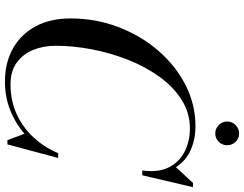

<svg xmlns="http://www.w3.org/2000/svg" viewBox="-125 -851 986 776"><g transform="rotate(90 368.0 -463.0)"><path d="M471 -888Q471 -908 485.4 -922.2Q499.8 -936.4 519.4 -936.4Q539.4 -936.4 553.2 -922.2Q567 -908 567 -888Q567 -868.4 553.2 -854.2Q539.4 -840 519.4 -840Q499.8 -840 485.4 -854.2Q471 -868.4 471 -888ZM310 10Q233.5 10 176 -22.2Q118.5 -54.5 86.5 -114Q54.5 -173.5 54.5 -255Q54.5 -357.5 89.5 -448.8Q124.5 -540 185 -610Q245.5 -680 324 -720Q402.5 -760 490 -760Q543.5 -760 587.2 -740.2Q631 -720.5 655.5 -681L719.5 -750H736.5L688.5 -545H669Q678 -612 655.2 -654.5Q632.5 -697 590.8 -717.2Q549 -737.5 500 -737.5Q436 -737.5 383.2 -704Q330.5 -670.5 289.8 -613.8Q249 -557 221.2 -486.2Q193.5 -415.5 179.2 -340.2Q165 -265 165 -195.5Q165 -144.5 182.2 -103Q199.5 -61.5 234 -37Q268.5 -12.5 320.5 -12.5Q387.5 -12.5 442 -37.8Q496.5 -63 536.2 -106.5Q576 -150 599 -205H618.5L563.5 0H546.5L520.5 -69Q479 -32.5 425.2 -11.2Q371.5 10 310 10Z"/></g></svg>

Font: Bodoni* 11pt
Style: Italic
Weight: 400
Italic angle: -13°
Version: Version 2.3